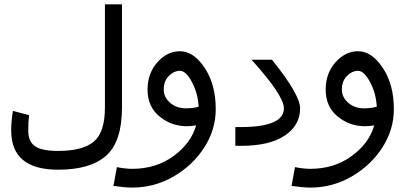

<svg xmlns="http://www.w3.org/2000/svg" viewBox="-20 -684 1880 880"><path d="M539.1 -191.4Q539.1 -35.2 466.8 29.3Q394.5 93.8 246.1 93.8Q31.2 93.8 31.2 -85.9Q31.2 -125 39.1 -175.8L113.3 -156.2Q109.4 -125 109.4 -85.9Q109.4 -35.2 140.6 -13.7Q171.9 7.8 246.1 7.8Q359.4 7.8 410.2 -35.2Q460.9 -78.1 460.9 -191.4V-664.1H539.1Z M878.9 -109.4Q855.5 -105.5 835.9 -105.5Q765.6 -105.5 710.9 -150.4Q656.2 -195.3 656.2 -273.4Q656.2 -347.7 701.2 -398.4Q746.1 -449.2 804.7 -449.2Q867.2 -449.2 918 -373Q968.8 -296.9 968.8 -183.6Q968.8 -89.8 916 -7.8Q863.3 74.2 775.4 125Q687.5 175.8 585.9 175.8Q554.7 175.8 500 168L515.6 82Q554.7 89.8 585.9 89.8Q695.3 89.8 775.4 31.2Q855.5 -27.3 878.9 -109.4ZM890.6 -195.3Q886.7 -257.8 859.4 -308.6Q832 -359.4 804.7 -359.4Q777.3 -359.4 753.9 -335.9Q730.5 -312.5 730.5 -273.4Q730.5 -238.3 759.8 -212.9Q789.1 -187.5 832 -187.5Q867.2 -187.5 890.6 -195.3Z M1226.6 -410.2Q1355.5 -250 1355.5 -187.5Q1355.5 -109.4 1285.2 -62.5Q1214.8 -15.6 1085.9 -15.6H1058.6V-101.6H1082Q1281.2 -101.6 1281.2 -187.5Q1281.2 -246.1 1132.8 -410.2Z M1695.3 -109.4Q1671.9 -105.5 1652.3 -105.5Q1582 -105.5 1527.3 -150.4Q1472.7 -195.3 1472.7 -273.4Q1472.7 -347.7 1517.6 -398.4Q1562.5 -449.2 1621.1 -449.2Q1683.6 -449.2 1734.4 -373Q1785.2 -296.9 1785.2 -183.6Q1785.2 -89.8 1732.4 -7.8Q1679.7 74.2 1591.8 125Q1503.9 175.8 1402.3 175.8Q1371.1 175.8 1316.4 168L1332 82Q1371.1 89.8 1402.3 89.8Q1511.7 89.8 1591.8 31.2Q1671.9 -27.3 1695.3 -109.4ZM1707 -195.3Q1703.1 -257.8 1675.8 -308.6Q1648.4 -359.4 1621.1 -359.4Q1593.8 -359.4 1570.3 -335.9Q1546.9 -312.5 1546.9 -273.4Q1546.9 -238.3 1576.2 -212.9Q1605.5 -187.5 1648.4 -187.5Q1683.6 -187.5 1707 -195.3Z"/></svg>

Font: 和音 by 宁静之雨，公众号njzyshare
Style: Regular
Weight: 400
Designer: Steve Matteson
Foundry: Ascender Corporation
Version: Version 6.00;June 8, 2018;FontCreator 11.0.0.2388 32-bit